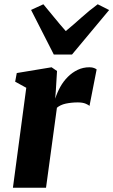

<svg xmlns="http://www.w3.org/2000/svg" viewBox="-20 -879 531 899"><path d="M40.5 0 103 -468 51 -496.5 58.5 -537 221.5 -564 247 -546.5 241.5 -455.5 238.5 -417Q247.5 -445.5 262.2 -472Q277 -498.5 297.5 -519Q318 -539.5 343.5 -551.8Q369 -564 398.5 -564Q412 -564 420.5 -560.5Q429 -557 432.5 -554L399 -383Q396 -387 381.8 -393.2Q367.5 -399.5 344 -399.5Q329 -399.5 314.8 -398Q300.5 -396.5 287.8 -393.8Q275 -391 264.5 -386Q254 -381 246.5 -374.5L195.5 0ZM232 -623.5 125.5 -832.5 183 -859Q208 -829.5 234.2 -797Q260.5 -764.5 288 -733.5Q325.5 -764.5 361.5 -797Q397.5 -829.5 437.5 -859L491 -832L317 -623.5Z"/></svg>

Font: Merriweather 28pt Black
Style: Italic
Weight: 900
Italic angle: -7.8°
Version: Version 2.101